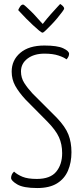

<svg xmlns="http://www.w3.org/2000/svg" viewBox="-20 -940 414 970"><path d="M168 10Q98 10 67 -8.5Q36 -27 36 -41Q36 -49 39.5 -57.5Q43 -66 51 -73Q67 -58 93.5 -47Q120 -36 166 -36Q234 -36 264 -72.5Q294 -109 294 -166Q294 -211 278 -246.5Q262 -282 220 -325L109 -437Q75 -474 57 -506.5Q39 -539 39 -578Q39 -636 82.5 -673Q126 -710 204 -710Q270 -710 299.5 -696Q329 -682 329 -668Q329 -661 325.5 -653.5Q322 -646 316 -640Q304 -650 275.5 -659.5Q247 -669 205 -669Q152 -669 119 -644Q86 -619 86 -579Q86 -547 102.5 -521Q119 -495 144 -468L267 -345Q310 -300 325.5 -260.5Q341 -221 341 -171Q341 -119 323.5 -78Q306 -37 268 -13.5Q230 10 168 10ZM195 -775Q190 -775 177 -786Q164 -797 146.5 -813Q129 -829 112.5 -846Q96 -863 85 -875Q74 -887 72 -889Q74 -895 81 -906Q88 -917 97 -917Q100 -917 111 -907Q122 -897 136.5 -883Q151 -869 164 -854Q177 -839 186.5 -829Q196 -819 196 -819Q216 -845 236.5 -868Q257 -891 270.5 -905.5Q284 -920 284 -920Q292 -915 298 -909Q304 -903 304 -896Q304 -893 294 -879.5Q284 -866 269.5 -848.5Q255 -831 239 -814.5Q223 -798 211 -786.5Q199 -775 195 -775Z"/></svg>

Font: Yanone Kaffeesatz ExtraLight Light
Style: Regular
Weight: 300
Version: Version 2.003